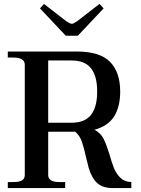

<svg xmlns="http://www.w3.org/2000/svg" viewBox="-20 -964 725 984"><path d="M317 -781 185 -921 205 -944 320 -855Q340 -842 348 -842Q356 -842 375 -855L490 -944L511 -921L379 -781ZM653 -31V0H560Q507 0 479 -25Q451 -50 435 -102Q426 -135 421 -158Q410 -209 399 -239.5Q388 -270 365 -289H227V-67Q227 -31 284 -31H314V0H20V-31H49Q78 -31 92.5 -39.5Q107 -48 107 -67V-632Q107 -669 49 -669H20V-700H373Q492 -700 544 -647Q596 -594 596 -495Q596 -417 565 -367.5Q534 -318 464 -299Q496 -282 510.5 -253.5Q525 -225 540 -176Q553 -129 565 -100.5Q577 -72 598 -52Q619 -32 653 -31ZM227 -335H347Q415 -335 446.5 -375.5Q478 -416 478 -495Q478 -574 446.5 -614Q415 -654 347 -654H227Z"/></svg>

Font: Taviraj Medium
Style: Regular
Weight: 500
Designer: Katatrad Team
Foundry: CadsonDemak
Version: Version 1.001